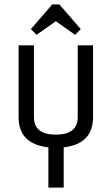

<svg xmlns="http://www.w3.org/2000/svg" viewBox="-20 -857 510 877"><path d="M271 0H201V-184Q65 -199 65 -322V-650H135V-322Q135 -242 235 -242Q335 -242 335 -322V-650H405V-322Q405 -199 271 -184ZM235 -760 147 -698 121 -724 219 -837H251L349 -724L323 -698Z"/></svg>

Font: Unica One
Style: Regular
Weight: 400
Designer: Eduardo Rodriguez Tunni
Foundry: Eduardo Rodriguez Tunni
Version: Version 1.001